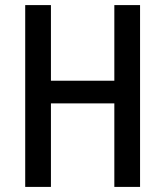

<svg xmlns="http://www.w3.org/2000/svg" viewBox="-20 -734 649 754"><path d="M530 0H429V-328H180V0H79V-714H180V-417H429V-714H530Z"/></svg>

Font: Noto Sans Telugu Condensed Medium
Style: Regular
Weight: 500
Width: 3
Designer: Jelle Bosma - Monotype Design Team
Foundry: Monotype Imaging Inc.
Version: Version 2.005; ttfautohint (v1.8.4.7-5d5b)